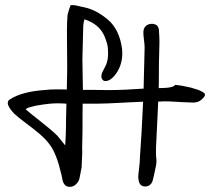

<svg xmlns="http://www.w3.org/2000/svg" viewBox="-20 -704 833 752"><path d="M256.3 -683.6Q257.3 -683.6 259.5 -683.8Q261.7 -684.1 262.7 -684.1Q270 -684.1 278.6 -682.4Q287.1 -680.7 296.9 -678.2Q306.6 -675.8 312.5 -674.8Q357.9 -665 403.8 -626Q447.3 -588.4 458 -513.7Q459 -502 459 -496.1Q459 -443.8 427.7 -406.7Q410.6 -386.7 393.1 -386.7Q382.8 -385.3 377.4 -399.9Q377 -401.4 377 -404.8Q377 -412.1 380.1 -419.7Q383.3 -427.2 388.2 -435.8Q393.1 -444.3 395 -449.2Q403.3 -467.3 403.3 -495.6Q403.3 -503.9 402.3 -517.6Q400.9 -533.7 389.2 -562Q369.1 -609.4 311 -628.4Q305.7 -612.8 305.7 -589.4Q305.7 -569.3 304.2 -530.5Q302.7 -491.7 302.7 -472.2Q302.7 -438 304.7 -352.1H340.3Q351.6 -352.1 371.6 -351.6Q391.6 -351.1 404.8 -351.1Q471.7 -351.6 542.5 -356.9Q543.9 -412.1 543.9 -417.5Q543.9 -433.1 545.2 -466.3Q546.4 -499.5 546.4 -517.1V-519Q546.4 -528.3 543.9 -547.9Q541.5 -567.4 541.5 -576.7Q541.5 -593.3 551 -602.1Q560.5 -610.8 575.7 -610.8Q582 -610.8 588.9 -607.9Q599.1 -604 602.1 -589.4Q604.5 -561.5 604.5 -540Q604.5 -524.4 603.5 -495.6Q602.5 -466.8 602.5 -458Q602.5 -409.2 602.1 -384.8Q602.1 -380.4 601.8 -371.6Q601.6 -362.8 601.6 -358.9Q659.2 -358.9 666 -371.6Q694.3 -369.1 729.5 -360.4Q734.9 -358.4 743.4 -356Q752 -353.5 757.1 -351.8Q762.2 -350.1 769 -346.4Q775.9 -342.8 781.7 -337.9Q782.2 -334 782.7 -332Q783.2 -330.1 781 -326.9Q778.8 -323.7 777.6 -322.3Q776.4 -320.8 773.4 -317.9Q770.5 -314.9 769.5 -314Q756.8 -302.2 735.8 -302.2Q730 -302.2 715.3 -303.2Q701.7 -303.2 671.9 -305.2Q642.1 -307.1 626.5 -307.1L602.5 -306.2H599.6Q598.6 -278.8 597.7 -264.2Q595.2 -222.2 591.3 -131.8Q590.8 -124.5 590.8 -109.9Q590.8 -91.8 592.3 -82.5Q592.8 -79.6 592.8 -73.2Q592.8 -65.4 591.3 -56.9Q589.8 -48.3 587.4 -38.1Q585 -27.8 584 -22Q582.5 -17.6 580.8 -8.3Q579.1 1 576.4 7.8Q573.7 14.6 568.4 19Q560.5 26.4 548.3 26.4Q540 26.4 534.7 22.5Q530.8 20.5 528.1 16.4Q525.4 12.2 524.4 9.3Q523.4 6.3 522.5 -0.7Q521.5 -7.8 521.5 -8.8Q521.5 -20 524.7 -44.2Q527.8 -68.4 527.8 -80.6V-83.5Q534.7 -175.3 540.5 -305.7Q523.9 -305.2 493.4 -303.5Q462.9 -301.8 449.7 -301.3Q400.4 -298.3 357.4 -297.9H303.7Q303.7 -290 303.5 -274.4Q303.2 -258.8 303.2 -251V-192.4Q301.8 -127.9 301.8 -127.4Q301.8 -124 302 -117.4Q302.2 -110.8 302.2 -107.4Q302.2 -98.6 301 -80.6Q299.8 -62.5 299.8 -53.7V-49.3Q299.3 -44.9 291.5 -6.3Q288.6 7.3 277.8 17.6Q267.1 27.8 253.4 27.8Q248 27.8 245.6 26.9Q230 22.9 225.1 2Q223.6 -7.8 220.7 -19.5Q202.1 -100.1 176.8 -134.8Q160.6 -157.7 136 -178.7Q111.3 -199.7 81.5 -221.7Q51.8 -243.7 35.2 -259.3Q17.6 -277.8 12.2 -292Q9.3 -297.9 11 -304.7Q12.7 -311.5 18.6 -314.5Q64.5 -345.2 156.7 -351.6Q171.9 -354 205.1 -354Q210.9 -354 223.1 -353.8Q235.4 -353.5 241.7 -353.5Q241.7 -363.8 242.2 -382.3Q242.7 -400.9 242.9 -416Q243.2 -431.2 243.2 -444.8Q243.2 -455.6 242.9 -478Q242.7 -500.5 242.7 -511.7Q242.7 -523.4 242.4 -546.9Q242.2 -570.3 242.2 -582.5Q242.2 -619.6 244.6 -646Q248 -660.2 256.3 -683.6ZM235.4 -134.8Q238.3 -179.7 238.3 -202.6Q238.3 -234.4 240.2 -297.9Q222.7 -299.3 205.6 -299.3Q191.4 -299.3 175.8 -297.9Q152.3 -295.9 120.1 -290Q117.7 -289.1 107.7 -286.9Q97.7 -284.7 91.6 -282.5Q85.4 -280.3 80.6 -275.9Q97.2 -261.2 140.4 -227.3Q183.6 -193.4 204.6 -172.4Q210.4 -166 220.2 -153.3Q230 -140.6 234.4 -135.7Z"/></svg>

Font: Avessa
Style: Medium
Weight: 500
Designer: Arman Khorramak
Foundry: Arman Khorramak
Version: Version 1.000; ttfautohint (v1.8.1)